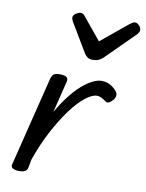

<svg xmlns="http://www.w3.org/2000/svg" viewBox="-94 -913 754 994"><g transform="rotate(10 283.5 -416.0)"><path d="M74 15Q57 15 43.5 8Q30 1 36 -16L152 -484Q158 -503 167.5 -509Q177 -515 197 -515Q226 -515 235 -506Q244 -497 238 -479L198 -317Q226 -366 255.5 -404Q285 -442 314 -467.5Q343 -493 369.5 -506Q396 -519 417 -519Q444 -519 465.5 -506Q487 -493 499 -476Q506 -466 504 -454.5Q502 -443 493 -432Q482 -420 471.5 -415.5Q461 -411 453 -419Q442 -427 430.5 -433Q419 -439 407 -439Q381 -439 345.5 -411Q310 -383 271.5 -331Q233 -279 195.5 -208.5Q158 -138 129 -54L121 -11Q118 2 107.5 8.5Q97 15 74 15ZM535 -847Q546 -847 556.5 -836Q567 -825 567 -813Q567 -805 564 -800Q561 -795 557 -790L405 -639Q393 -628 380.5 -623Q368 -618 350 -618Q336 -618 325.5 -624.5Q315 -631 308 -642L216 -796Q212 -804 211 -809Q210 -814 210 -817Q210 -829 224.5 -838Q239 -847 248 -847Q258 -847 263.5 -842.5Q269 -838 274 -831L367 -718L507 -833Q514 -838 520.5 -842.5Q527 -847 535 -847Z"/></g></svg>

Font: Playwrite IS
Style: Regular
Weight: 400
Designer: Veronika Burian, José Scaglione
Foundry: TypeTogether
Version: Version 1.002